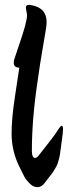

<svg xmlns="http://www.w3.org/2000/svg" viewBox="-20 -817 281 795"><path d="M87 -785Q87 -797 100 -797Q105 -797 113 -795Q173 -783 173 -726Q173 -712 170 -695.5Q167 -679 158.5 -627Q150 -575 146 -552L136 -483Q112 -325 112 -192Q112 -163 126 -163Q131 -163 137 -169Q207 -257 218.5 -276.5Q230 -296 235.5 -296Q241 -296 241 -282.5Q241 -269 235.5 -231.5Q230 -194 229 -183.5Q228 -173 224.5 -160Q221 -147 218.5 -139.5Q216 -132 208 -118.5Q200 -105 197 -101Q176 -73 163.5 -57.5Q151 -42 134.5 -42Q118 -42 103 -57Q88 -72 81.5 -84Q75 -96 63 -121Q28 -189 28 -264Q28 -328 42.5 -421Q57 -514 60 -537Q37 -537 37 -557Q37 -565 39.5 -572.5Q42 -580 58 -628Q92 -725 92 -755Z"/></svg>

Font: Zhi Mang Xing
Style: Regular
Weight: 400
Designer: ZhongQi
Foundry: ZhongQi
Version: Version 2.001